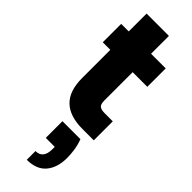

<svg xmlns="http://www.w3.org/2000/svg" viewBox="-305 -629 936 936"><g transform="rotate(45 163.5 -160.5)"><path d="M230 0Q142 0 97.5 -43Q53 -86 53 -175V-369H1V-496H53V-619H207V-496H308V-369H207V-173Q207 -148 217.5 -139.5Q228 -131 253 -131H308V0ZM144 298V238Q196 238 196 173V157H134V42H258Q269 72 273 100Q277 128 277 152Q277 219 244 258.5Q211 298 144 298Z"/></g></svg>

Font: Rethink Sans ExtraBold
Style: Regular
Weight: 800
Designer: The Rethink Sans project authors (Hans Thiessen). DM Sans designed by Colophon Foundry.
Foundry: Rethink Communications LLC
Version: Version 1.001